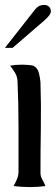

<svg xmlns="http://www.w3.org/2000/svg" viewBox="-31 -753 226 778"><path d="M10 -487Q22 -489 34 -490Q46 -491 58 -491Q66 -491 81 -490Q96 -489 103 -487Q121 -479 126.5 -457.5Q132 -436 133 -419Q136 -327 134.5 -236Q133 -145 133 -53Q133 -38 140.5 -25.5Q148 -13 153 1Q137 3 122 4Q107 5 91 5Q74 5 57.5 4Q41 3 24 1Q32 -13 38 -27.5Q44 -42 44 -58Q44 -149 44 -241Q44 -333 40 -424Q39 -443 30 -458Q21 -473 10 -487ZM152 -673 20 -559H-11L106 -708Q117 -723 126.5 -728Q136 -733 148 -733Q160 -733 167.5 -726Q175 -719 175 -707Q175 -700 169.5 -692Q164 -684 152 -673Z"/></svg>

Font: Augsburger Schrift CAT
Style: Regular
Weight: 400
Designer: Peter Wiegel nach Roos&Junge Offenbach
Foundry: CAT-Fonts, Peter Wiegel
Version: Version 1.000